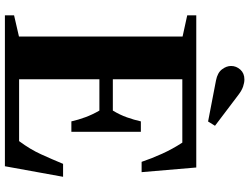

<svg xmlns="http://www.w3.org/2000/svg" viewBox="-134 -858 993 764"><g transform="rotate(90 362.0 -476.5)"><path d="M41.5 0V-36.5L126 -56V-707L41.5 -725.5V-761.5H647L665.5 -544H624.5Q611.5 -583 592.5 -625Q573.5 -667 548 -706H296V-429.5H420.5Q437.5 -457.5 447.5 -485.8Q457.5 -514 463.5 -541H505V-264.5H463.5Q457.5 -291.5 447 -320Q436.5 -348.5 420.5 -376H296V-56.5H542Q574.5 -100 594.5 -144Q614.5 -188 632.5 -231.5H684L642 0ZM464 -808.5 300.5 -840Q270 -846 256.5 -863.8Q243 -881.5 243 -900Q243 -920.5 257.5 -936.8Q272 -953 296.5 -953Q309.5 -953 325 -947.8Q340.5 -942.5 357.5 -929.5L481 -836Z"/></g></svg>

Font: Libre Caslon Text
Style: Bold
Weight: 700
Designer: Pablo Impallari, Rodrigo Fuenzalida, Katja Schimmel
Foundry: Pablo Impallari, Rodrigo Fuenzalida
Version: Version 2.000